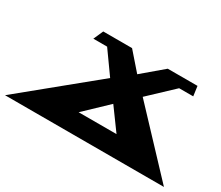

<svg xmlns="http://www.w3.org/2000/svg" viewBox="-120 -819 1222 1062"><g transform="rotate(30 491.5 -288.5)"><path d="M999 0 648.1 -373 798.8 -515H888.8L880.3 -577H690.3L559.3 -466L462.3 -577H278.3L250.8 -515H338.8L440.1 -373L-16 0ZM625.7 -122H383.7L526.5 -258Z"/></g></svg>

Font: Hussar Milosc
Style: Obl
Weight: 700
Foundry: Cannot Into Space Fonts
Version: Version 1.02